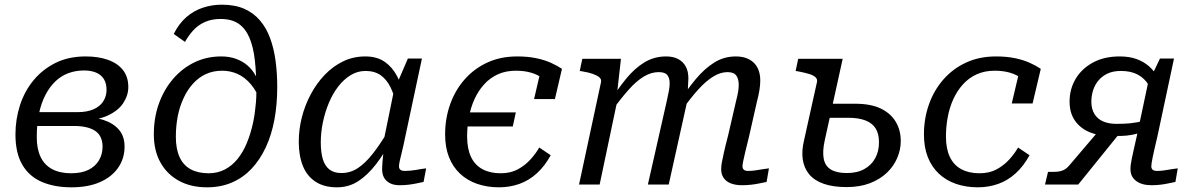

<svg xmlns="http://www.w3.org/2000/svg" viewBox="-20 -788 5098 820"><path d="M284 -48Q328 -48 357.5 -62.5Q387 -77 402.5 -103Q418 -129 418 -161Q418 -208 386.5 -229Q355 -250 296 -250H114L125 -309H310Q352 -309 380 -321.5Q408 -334 421.5 -356Q435 -378 435 -404Q435 -445 410 -466Q385 -487 338 -487Q303 -487 272 -475.5Q241 -464 216.5 -440.5Q192 -417 174 -382.5Q156 -348 146.5 -303Q137 -258 137 -202Q137 -152 153.5 -117.5Q170 -83 203 -65.5Q236 -48 284 -48ZM346 -547Q400 -547 441 -532.5Q482 -518 505 -489Q528 -460 528 -416Q528 -381 506.5 -348Q485 -315 439 -294Q393 -273 318 -273L351 -299L346 -265L319 -290Q378 -290 421 -276Q464 -262 488 -234Q512 -206 512 -162Q512 -111 484.5 -71.5Q457 -32 406.5 -10Q356 12 285 12Q213 12 159 -11Q105 -34 75.5 -84Q46 -134 46 -214Q46 -279 65.5 -339Q85 -399 123.5 -445.5Q162 -492 217.5 -519.5Q273 -547 346 -547Z M922 -707Q884 -707 855 -694Q826 -681 805.5 -658.5Q785 -636 770 -609L722 -643Q744 -687 775.5 -714.5Q807 -742 846 -755Q885 -768 927 -768Q983 -768 1023 -750.5Q1063 -733 1090.5 -700.5Q1118 -668 1134 -624Q1150 -580 1157 -527.5Q1164 -475 1164 -416Q1164 -342 1152 -277Q1140 -212 1115 -158.5Q1090 -105 1054 -67Q1018 -29 970.5 -8.5Q923 12 864 12Q795 12 744 -16Q693 -44 665 -94.5Q637 -145 637 -214Q637 -286 659 -346.5Q681 -407 720 -452Q759 -497 811 -522Q863 -547 925 -547Q960 -547 988.5 -536.5Q1017 -526 1037.5 -508Q1058 -490 1071.5 -465.5Q1085 -441 1090 -412L1094 -351Q1077 -398 1051.5 -428Q1026 -458 995 -472Q964 -486 929 -486Q890 -486 859 -471.5Q828 -457 804.5 -431Q781 -405 765 -371Q756 -352 749.5 -332Q743 -312 739 -291Q735 -270 733 -248Q731 -226 731 -204Q731 -152 747 -117Q763 -82 794.5 -65Q826 -48 871 -48Q909 -48 940 -64Q971 -80 994.5 -109Q1018 -138 1034.5 -178Q1051 -218 1061 -265Q1065 -284 1068 -305Q1071 -326 1073 -349.5Q1075 -373 1075 -398Q1075 -472 1068.5 -530Q1062 -588 1045 -627.5Q1028 -667 998.5 -687Q969 -707 922 -707Z M1707 -376 1673 -333Q1665 -380 1648.5 -414Q1632 -448 1606 -466.5Q1580 -485 1541 -485Q1507 -485 1477.5 -467Q1448 -449 1424.5 -418.5Q1401 -388 1384.5 -348.5Q1368 -309 1359 -265.5Q1350 -222 1350 -180Q1350 -138 1358.5 -109Q1367 -80 1386.5 -64.5Q1406 -49 1438 -49Q1476 -49 1507.5 -69.5Q1539 -90 1570.5 -129.5Q1602 -169 1637 -228L1656 -198Q1623 -135 1587 -88Q1551 -41 1510.5 -14.5Q1470 12 1419 12Q1364 12 1327.5 -12Q1291 -36 1273.5 -79.5Q1256 -123 1256 -183Q1256 -235 1269 -286.5Q1282 -338 1307 -385Q1332 -432 1367 -468.5Q1402 -505 1445.5 -526Q1489 -547 1540 -547Q1590 -547 1623 -524Q1656 -501 1676 -462.5Q1696 -424 1707 -376ZM1782 -538 1711 -205Q1703 -165 1696.5 -139.5Q1690 -114 1687 -99.5Q1684 -85 1684 -78Q1684 -68 1690 -63Q1696 -58 1708 -58Q1733 -58 1757.5 -62.5Q1782 -67 1800 -69L1789 -11Q1775 -8 1758 -4.5Q1741 -1 1723.5 1Q1706 3 1686 3Q1663 3 1646.5 -5Q1630 -13 1621 -28Q1612 -43 1612 -65Q1612 -77 1614 -102Q1616 -127 1620 -162L1612 -154L1664 -409L1669 -415L1722 -538Z M1932 -248 1944 -308H2183L2170 -248ZM2118 -48Q2161 -48 2192 -65Q2223 -82 2246 -107.5Q2269 -133 2283 -158L2332 -125Q2307 -79 2273 -48Q2239 -17 2198 -2.5Q2157 12 2111 12Q2061 12 2018.5 -2.5Q1976 -17 1945 -46Q1914 -75 1897.5 -117Q1881 -159 1881 -214Q1881 -282 1902.5 -342.5Q1924 -403 1964.5 -449Q2005 -495 2061.5 -521Q2118 -547 2189 -547Q2234 -547 2270 -539.5Q2306 -532 2333.5 -519.5Q2361 -507 2380 -494L2350 -365H2261L2287 -477Q2299 -475 2308 -469Q2317 -463 2322.5 -455Q2328 -447 2329.5 -438Q2331 -429 2328 -421Q2316 -439 2296.5 -454Q2277 -469 2248.5 -477.5Q2220 -486 2183 -486Q2140 -486 2106 -470.5Q2072 -455 2047 -427Q2022 -399 2006 -363.5Q1990 -328 1982.5 -287Q1975 -246 1975 -205Q1975 -153 1991.5 -118Q2008 -83 2040.5 -65.5Q2073 -48 2118 -48Z M2453 0H2541L2620 -375L2615 -386L2632 -537H2467L2456 -485L2468 -483Q2493 -479 2511.5 -472.5Q2530 -466 2539.5 -458Q2549 -450 2547 -438ZM3179 -205 3213 -355Q3220 -381 3223.5 -403.5Q3227 -426 3227 -445Q3227 -476 3215 -499Q3203 -522 3179.5 -534.5Q3156 -547 3123 -547Q3072 -547 3030.5 -521Q2989 -495 2951 -449.5Q2913 -404 2875 -344L2890 -314Q2928 -368 2961.5 -405Q2995 -442 3026 -461Q3057 -480 3087 -480Q3114 -480 3124.5 -465.5Q3135 -451 3135 -426Q3135 -413 3132.5 -397Q3130 -381 3123 -354L3090 -211Q3078 -165 3072 -138Q3066 -111 3063 -95Q3060 -79 3060 -65Q3060 -43 3071 -27.5Q3082 -12 3102 -4.5Q3122 3 3149 3Q3169 3 3187 1Q3205 -1 3222 -4.5Q3239 -8 3254 -11L3264 -69Q3253 -68 3238.5 -65.5Q3224 -63 3207.5 -60.5Q3191 -58 3175 -58Q3163 -58 3157 -63Q3151 -68 3151 -78Q3151 -85 3154 -99.5Q3157 -114 3163 -139.5Q3169 -165 3179 -205ZM2747 0H2836L2913 -347Q2914 -353 2915.5 -368.5Q2917 -384 2917.5 -401.5Q2918 -419 2919 -433.5Q2920 -448 2920 -453Q2920 -483 2909 -503.5Q2898 -524 2877 -535.5Q2856 -547 2825 -547Q2774 -547 2732 -521.5Q2690 -496 2653 -450.5Q2616 -405 2578 -344L2593 -314Q2632 -368 2665 -405Q2698 -442 2729.5 -461Q2761 -480 2793 -480Q2820 -480 2830 -467.5Q2840 -455 2840 -432Q2840 -419 2837 -401.5Q2834 -384 2828 -358Z M3596 11Q3538 11 3498 -3Q3458 -17 3436 -43.5Q3414 -70 3408.5 -106.5Q3403 -143 3414 -189L3469 -437Q3472 -449 3463.5 -457.5Q3455 -466 3437.5 -471.5Q3420 -477 3395 -482L3378 -485L3389 -537H3579L3502 -187Q3492 -141 3498 -110Q3504 -79 3528.5 -64Q3553 -49 3597 -49Q3641 -49 3671.5 -66Q3702 -83 3718 -112.5Q3734 -142 3734 -180Q3734 -216 3720 -239Q3706 -262 3676.5 -273.5Q3647 -285 3603 -285H3477L3490 -345H3632Q3699 -345 3741.5 -324.5Q3784 -304 3805.5 -268Q3827 -232 3827 -186Q3827 -149 3812 -113.5Q3797 -78 3767.5 -50Q3738 -22 3695 -5.5Q3652 11 3596 11Z M4163 -48Q4206 -48 4237 -65Q4268 -82 4291 -107.5Q4314 -133 4328 -158L4377 -125Q4352 -79 4318 -48Q4284 -17 4243 -2.5Q4202 12 4156 12Q4106 12 4063.5 -2.5Q4021 -17 3990 -46Q3959 -75 3942.5 -117Q3926 -159 3926 -214Q3926 -282 3947.5 -342.5Q3969 -403 4009.5 -449Q4050 -495 4106.5 -521Q4163 -547 4234 -547Q4279 -547 4315 -539.5Q4351 -532 4378.5 -519.5Q4406 -507 4425 -494L4390 -346H4301L4332 -477Q4344 -475 4353 -469Q4362 -463 4367.5 -455Q4373 -447 4374.5 -438Q4376 -429 4373 -421Q4361 -439 4341.5 -454Q4322 -469 4293.5 -477.5Q4265 -486 4228 -486Q4185 -486 4151 -470.5Q4117 -455 4092 -427Q4067 -399 4051 -363.5Q4035 -328 4027.5 -287Q4020 -246 4020 -205Q4020 -153 4036.5 -118Q4053 -83 4085.5 -65.5Q4118 -48 4163 -48Z M4686 -245 4771 -230 4585 0H4443L4456 -54H4480Q4497 -54 4509 -57Q4521 -60 4530 -66Q4539 -72 4548 -83ZM4947 -404 4913 -356Q4903 -397 4885 -426Q4867 -455 4838 -470Q4809 -485 4767 -485Q4734 -485 4710.5 -474Q4687 -463 4671.5 -444.5Q4656 -426 4648.5 -402.5Q4641 -379 4641 -354Q4641 -323 4654 -301.5Q4667 -280 4691 -269.5Q4715 -259 4749 -259Q4781 -259 4807 -261.5Q4833 -264 4872 -273L4862 -225Q4839 -217 4816 -212.5Q4793 -208 4769.5 -207.5Q4746 -207 4721 -207Q4674 -207 4634.5 -223Q4595 -239 4571.5 -272Q4548 -305 4548 -354Q4548 -408 4574 -451.5Q4600 -495 4648 -521Q4696 -547 4762 -547Q4803 -547 4833.5 -536Q4864 -525 4886.5 -505.5Q4909 -486 4923.5 -460.5Q4938 -435 4947 -404ZM4923 -205Q4916 -175 4911 -153.5Q4906 -132 4903 -117Q4900 -102 4898.5 -92.5Q4897 -83 4897 -78Q4897 -68 4903 -63Q4909 -58 4921 -58Q4937 -58 4953.5 -60.5Q4970 -63 4984.5 -65.5Q4999 -68 5010 -69L5000 -11Q4985 -8 4968.5 -4.5Q4952 -1 4934.5 1Q4917 3 4897 3Q4857 3 4832.5 -15Q4808 -33 4808 -66Q4808 -76 4809.5 -86.5Q4811 -97 4814 -112Q4817 -127 4822 -149Q4827 -171 4834 -202L4887 -452L4896 -458L4934 -538H4994Z"/></svg>

Font: Roboto Serif
Style: Italic
Weight: 400
Italic angle: -10°
Designer: Greg Gazdowicz
Foundry: Commercial Type
Version: Version 1.008